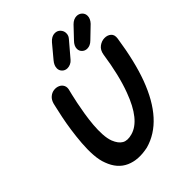

<svg xmlns="http://www.w3.org/2000/svg" viewBox="-264 -1126 1270 1270"><g transform="rotate(-45 371.0 -491.0)"><path d="M368 -12Q563 -66 665 -340Q713 -470 741 -658Q746 -691 727.5 -707Q709 -723 681.5 -722.5Q654 -722 630 -704Q606 -686 600 -650Q575 -479 531 -362Q462 -175 357 -146Q311 -133 282.5 -149Q254 -165 236 -210Q225 -239 222.5 -280.5Q220 -322 224 -369Q228 -416 235.5 -462Q243 -508 251 -547Q259 -586 265 -610.5Q271 -635 272 -639Q280 -665 271.5 -683Q263 -701 244.5 -709.5Q226 -718 204 -715.5Q182 -713 163.5 -697.5Q145 -682 137 -653Q137 -652 130.5 -624.5Q124 -597 114.5 -551.5Q105 -506 97 -450.5Q89 -395 84.5 -337.5Q80 -280 83.5 -228Q87 -176 102 -138Q133 -53 202.5 -22Q272 9 368 -12ZM368 -754Q382 -754 396.5 -760.5Q411 -767 421 -779L508 -881Q517 -891 521.5 -900.5Q526 -910 526 -924Q526 -945 511 -961.5Q496 -978 472 -978Q442 -978 416 -948L340 -857Q317 -830 317 -803Q317 -783 331.5 -768.5Q346 -754 368 -754ZM552 -753Q580 -753 604 -777L684 -854Q707 -879 707 -905Q707 -927 691.5 -941.5Q676 -956 654 -956Q626 -956 601 -931L528 -854Q502 -828 502 -801Q502 -781 516.5 -767Q531 -753 552 -753Z"/></g></svg>

Font: Balsamiq Sans
Style: Bold Italic
Weight: 700
Italic angle: -12°
Designer: Michael Angeles
Foundry: Balsamiq SRL
Version: Version 1.020; ttfautohint (v1.8.4.7-5d5b);gftools[0.9.26]